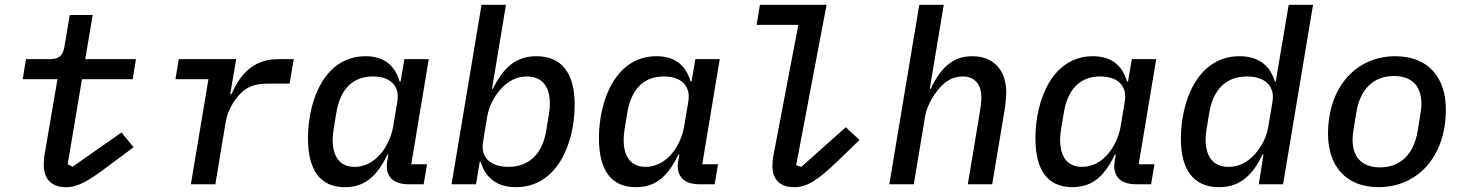

<svg xmlns="http://www.w3.org/2000/svg" viewBox="-20 -760 6041 792"><path d="M252.1 12.1C302.9 12.1 345.5 -13.5 436.1 -82L531.2 -152.7L481.2 -213.4L279.5 -72.4L259.2 -82.7L318.2 -433.2H527.3L540.8 -516H331.7L362.2 -698.2H267.8L245.7 -567.1C239.3 -529.1 221.9 -516 185 -516H87.4L73.5 -433.2H217L164.8 -127.8C161.6 -110.4 160.5 -92 160.5 -80.3C160.5 -22.4 191.4 12.1 252.1 12.1Z M868.3 0 911.2 -258.2C919.7 -310 951 -350.5 964.1 -365.8C992.9 -399.5 1027.3 -415.1 1085.6 -415.1H1174.4L1191.8 -516H1128.6C1028.8 -516 973.4 -459.2 935 -371.8H929.7L954.2 -516H717.3L703.8 -433.2H839.8L767.4 0Z M1402.7 12.1C1492.2 12.1 1538.7 -41.9 1578.5 -122.5H1582L1577.1 -93.4C1568.2 -38 1596.2 0 1664.1 0H1727.6L1741.5 -82.4H1676.5L1748.6 -516H1648.1L1632.5 -424H1628.2C1608.7 -491.1 1563.2 -528.1 1487.9 -528.1C1320.3 -528.1 1250.4 -348 1250.4 -189.6C1250.4 -60 1299.4 12.1 1402.7 12.1ZM1352.3 -182.5C1352.3 -196.7 1353.7 -211.6 1356.2 -227.6L1367.5 -295.5C1382.5 -385.7 1429.7 -444.6 1517.8 -444.6C1589.5 -444.6 1630 -406.6 1619 -340.6L1601.6 -236.9C1593.7 -191.4 1572.4 -152 1550.4 -125.7C1519.2 -89.1 1481.9 -71.7 1442.8 -71.7C1381 -71.7 1352.3 -115.1 1352.3 -182.5Z M1842.7 0H1943.5L1958.8 -92H1963.1C1983 -24.9 2031.2 12.1 2108.7 12.1C2277.7 12.1 2350.5 -167.6 2350.5 -328.1C2350.5 -456.3 2298.3 -528.1 2192.8 -528.1C2102.6 -528.1 2052.9 -474.1 2013.1 -393.8H2009.6L2067.1 -740.1H1966.3ZM1972.7 -175.4 1989.7 -279.1C1997.5 -325.3 2021 -364.3 2043.3 -389.9C2075.3 -426.8 2112.2 -444.6 2153.1 -444.6C2217.7 -444.6 2247.9 -400.9 2248.2 -333.5C2248.2 -319.2 2247.2 -304.3 2244.3 -288.4L2233 -220.5C2218 -130.3 2167.3 -71.7 2077.1 -71.7C2004.6 -71.7 1961.3 -109.4 1972.7 -175.4Z M2603 12.1C2692.5 12.1 2739 -41.9 2778.8 -122.5H2782.3L2777.3 -93.4C2768.5 -38 2796.5 0 2864.3 0H2927.9L2941.8 -82.4H2876.8L2948.9 -516H2848.4L2832.7 -424H2828.5C2808.9 -491.1 2763.5 -528.1 2688.2 -528.1C2520.6 -528.1 2450.6 -348 2450.6 -189.6C2450.6 -60 2499.6 12.1 2603 12.1ZM2552.6 -182.5C2552.6 -196.7 2554 -211.6 2556.5 -227.6L2567.8 -295.5C2582.7 -385.7 2630 -444.6 2718 -444.6C2789.8 -444.6 2830.3 -406.6 2819.2 -340.6L2801.8 -236.9C2794 -191.4 2772.7 -152 2750.7 -125.7C2719.5 -89.1 2682.2 -71.7 2643.1 -71.7C2581.3 -71.7 2552.6 -115.1 2552.6 -182.5Z M3256.7 12.1C3306.5 12.1 3349.1 -12.4 3436.1 -96.2L3525.6 -182.5L3468.7 -235.1L3285.5 -71.7L3264.2 -78.5L3389.6 -740.1H3114.7L3100.9 -657.3H3273.1L3171.2 -123.2C3167.3 -103.7 3166.2 -88.4 3166.2 -75.3C3166.2 -23.8 3193.2 12.1 3256.7 12.1Z M3648.4 0H3749.3L3796.2 -279.8C3805 -333.1 3838.8 -376.4 3851.2 -391.7C3878.2 -424.4 3909.4 -444.6 3951 -444.6C4004.3 -444.6 4028.1 -408 4028.1 -358.3C4028.1 -342.7 4025.9 -322.8 4022.4 -301.1L3972.3 0H4072.8L4122.9 -299.7C4128.2 -331 4130.7 -356.2 4130.7 -378.9C4130.7 -468.4 4081 -528.1 3990.1 -528.1C3907.7 -528.1 3858 -476.2 3819.6 -393.8H3815.3L3872.9 -740.1H3772Z M4403.4 12.1C4492.9 12.1 4539.4 -41.9 4579.2 -122.5H4582.7L4577.8 -93.4C4568.9 -38 4596.9 0 4664.8 0H4728.3L4742.2 -82.4H4677.2L4749.3 -516H4648.8L4633.2 -424H4628.9C4609.4 -491.1 4563.9 -528.1 4488.6 -528.1C4321 -528.1 4251.1 -348 4251.1 -189.6C4251.1 -60 4300.1 12.1 4403.4 12.1ZM4353 -182.5C4353 -196.7 4354.4 -211.6 4356.9 -227.6L4368.3 -295.5C4383.2 -385.7 4430.4 -444.6 4518.5 -444.6C4590.2 -444.6 4630.7 -406.6 4619.7 -340.6L4602.3 -236.9C4594.5 -191.4 4573.2 -152 4551.1 -125.7C4519.9 -89.1 4482.6 -71.7 4443.5 -71.7C4381.7 -71.7 4353 -115.1 4353 -182.5Z M5172.2 0H5272.7L5396.3 -740.1H5295.8L5242.5 -424H5238.6C5218.7 -491.1 5170.5 -528.1 5092.7 -528.1C4923.7 -528.1 4851.2 -348.4 4851.2 -187.9C4851.2 -59.7 4903.1 12.1 5008.9 12.1C5098.7 12.1 5148.8 -41.9 5188.2 -122.5H5192.1ZM4953.1 -182.5C4953.1 -196.7 4954.5 -211.6 4957 -227.6L4968.4 -295.5C4983.3 -385.7 5033.7 -444.6 5123.9 -444.6C5196 -444.6 5240.1 -406.6 5229 -340.6L5211.6 -236.9C5204.2 -190.7 5180.8 -151.6 5158 -126.1C5126.1 -89.1 5089.1 -71.7 5048.3 -71.7C4983.7 -71.7 4953.5 -115.1 4953.1 -182.5Z M5666.2 12.1C5825.3 12.1 5944.2 -111.5 5944.2 -308.6C5944.2 -440 5871.8 -528.1 5735.8 -528.1C5577.1 -528.1 5458.1 -404.5 5458.1 -207.4C5458.1 -76 5531.6 12.1 5666.2 12.1ZM5559.3 -184.7C5559.3 -196.7 5561.1 -212.4 5564.3 -232.2L5575.3 -298.3C5590.6 -390.3 5643.8 -446.4 5729.8 -446.4C5799.4 -446.4 5843.4 -409.8 5843.4 -331.3C5843.4 -319.2 5841.6 -303.6 5838.4 -283.7L5827.4 -217.7C5812.1 -125.7 5758.5 -69.6 5672.6 -69.6C5603.3 -69.6 5559.3 -106.2 5559.3 -184.7Z"/></svg>

Font: Margiela Mono Italic Medium It
Style: Regular
Weight: 500
Designer: Mike Abbink, Paul van der Laan, Pieter van Rosmalen
Foundry: Bold Monday
Version: Version 2.003 2021